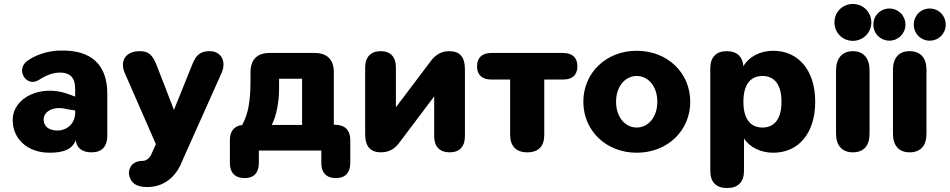

<svg xmlns="http://www.w3.org/2000/svg" viewBox="-20 -759 4788 968"><path d="M230 11C298 11 345 -5 362 -53C367 -7 401 9 442 9C494 9 521 -21 521 -75V-285C521 -434 440 -508 284 -504C247 -504 180 -494 123 -456C53 -412 112 -315 176 -356C222 -386 256 -393 282 -393C340 -393 359 -361 359 -310V-272L324 -285C187 -335 44 -268 44 -153C44 -60 117 11 230 11ZM200 -157C200 -195 246 -228 322 -208L359 -202V-191C359 -137 319 -101 269 -101C223 -101 200 -125 200 -157Z M631 124C640 165 668 184 723 184C826 184 878 107 897 57L903 43L1097 -391C1123 -449 1095 -501 1038 -501C993 -501 969 -485 949 -433L857 -205L769 -432C748 -486 725 -501 685 -501C610 -501 584 -449 609 -391L766 -32L749 5L745 15C733 43 714 52 699 52C644 52 625 93 631 124Z M1213 139C1260 139 1285 112 1285 63V0H1600V63C1600 112 1626 139 1673 139C1720 139 1746 112 1746 63V-53C1746 -103 1718 -130 1669 -130H1663V-396C1663 -458 1629 -492 1567 -492H1338C1277 -492 1243 -458 1243 -396V-358C1243 -245 1231 -184 1201 -129C1161 -124 1139 -98 1139 -53V63C1139 112 1166 139 1213 139ZM1350 -129C1374 -175 1387 -246 1387 -312V-362H1503V-129Z M1901 9C1954 9 1980 -21 1998 -46L2169 -273V-72C2169 -20 2197 9 2247 9C2297 9 2324 -20 2324 -72V-410C2324 -472 2298 -501 2245 -501C2192 -501 2166 -470 2148 -446L1976 -218V-419C1976 -472 1949 -501 1899 -501C1850 -501 1821 -472 1821 -419V-82C1821 -20 1848 9 1901 9Z M2638 9C2695 9 2724 -22 2724 -78V-358H2819C2866 -358 2891 -381 2891 -425C2891 -468 2866 -492 2819 -492H2457C2411 -492 2385 -468 2385 -425C2385 -381 2411 -358 2457 -358H2552V-78C2552 -22 2583 9 2638 9Z M3190 11C3345 11 3460 -100 3460 -246C3460 -392 3345 -503 3190 -503C3036 -503 2921 -392 2921 -246C2921 -100 3036 11 3190 11ZM3190 -116C3133 -116 3086 -167 3086 -246C3086 -325 3133 -376 3190 -376C3247 -376 3294 -325 3294 -246C3294 -167 3247 -116 3190 -116Z M3646 189C3701 189 3731 159 3731 102V-61C3759 -17 3815 11 3878 11C4006 11 4090 -87 4090 -246C4090 -405 4005 -503 3878 -503C3813 -503 3755 -473 3728 -425C3724 -474 3695 -501 3644 -501C3590 -501 3561 -470 3561 -414V102C3561 159 3590 189 3646 189ZM3824 -116C3767 -116 3728 -155 3728 -246C3728 -337 3767 -376 3824 -376C3881 -376 3920 -337 3920 -246C3920 -155 3881 -116 3824 -116Z M4280 9C4335 9 4364 -25 4364 -85V-404C4364 -465 4334 -501 4280 -501C4226 -501 4195 -465 4195 -404V-85C4195 -25 4226 9 4280 9ZM4280 -553C4331 -553 4373 -594 4373 -646C4373 -699 4331 -739 4280 -739C4228 -739 4187 -699 4187 -646C4187 -594 4228 -553 4280 -553Z M4566 9C4622 9 4651 -25 4651 -85V-407C4651 -467 4621 -501 4566 -501C4512 -501 4482 -467 4482 -407V-85C4482 -25 4512 9 4566 9ZM4464 -554C4509 -554 4545 -590 4545 -635C4545 -680 4509 -716 4464 -716C4419 -716 4383 -680 4383 -635C4383 -590 4419 -554 4464 -554ZM4667 -554C4713 -554 4748 -590 4748 -635C4748 -680 4713 -716 4667 -716C4622 -716 4587 -680 4587 -635C4587 -590 4622 -554 4667 -554Z"/></svg>

Font: SN Pro Heavy
Style: Regular
Weight: 800
Designer: Tobias Whetton
Foundry: Supernotes
Version: Version 1.001;Glyphs 3.2 (3249)